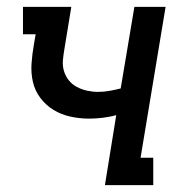

<svg xmlns="http://www.w3.org/2000/svg" viewBox="-20 -540 540 560"><path d="M286 0 319 -204Q300 -199 279.5 -196.5Q259 -194 240 -194Q212 -194 185 -200Q158 -206 136 -219.5Q114 -233 98 -254Q82 -275 76 -301Q70 -327 72 -355Q74 -383 79 -411L84 -440H47V-520H188L168 -398Q165 -381 163.5 -364.5Q162 -348 166.5 -333Q171 -318 180.5 -306Q190 -294 204 -286.5Q218 -279 234 -275.5Q250 -272 266 -272Q283 -272 299.5 -275Q316 -278 332 -282L372 -520H463L390 -80H427V0Z"/></svg>

Font: Iosevka Curly Slab Medium
Style: Italic
Weight: 500
Italic angle: -9°
Monospace: yes
Designer: Belleve Invis
Foundry: Belleve Invis
Version: Version 22.1.2; ttfautohint (v1.8.4)